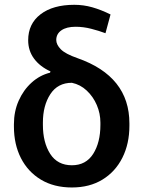

<svg xmlns="http://www.w3.org/2000/svg" viewBox="-20 -786 606 815"><path d="M285.2 9.8Q209 9.8 153.8 -23.4Q98.6 -56.6 68.8 -115Q39.1 -173.3 39.1 -249V-258.8Q39.1 -313 59.3 -358.6Q79.6 -404.3 114.3 -435.5Q148.9 -466.8 192.4 -477.5L194.3 -482.9Q149.4 -503.4 124.5 -537.1Q99.6 -570.8 99.6 -615.2Q99.6 -685.1 152.1 -725.3Q204.6 -765.6 295.4 -765.6Q334.5 -765.6 371.6 -755.1Q408.7 -744.6 449.2 -724.6L427.7 -645Q400.4 -655.3 367.2 -663.8Q334 -672.4 300.8 -672.4Q262.2 -672.4 240.5 -657.2Q218.8 -642.1 218.8 -616.2Q218.8 -596.7 238 -576.9Q257.3 -557.1 309.1 -539.1Q529.3 -461.9 529.3 -262.2V-252.4Q529.3 -175.8 499.5 -116.5Q469.7 -57.1 415 -23.7Q360.4 9.8 285.2 9.8ZM285.2 -84.5Q344.7 -84.5 375.5 -132.8Q406.2 -181.2 406.2 -255.9V-265.6Q406.2 -304.2 390.9 -340.1Q375.5 -376 348.1 -401.6Q320.8 -427.2 285.2 -434.6Q225.1 -434.6 193.6 -386.2Q162.1 -337.9 162.1 -265.6V-255.9Q162.1 -181.2 193.1 -132.8Q224.1 -84.5 285.2 -84.5Z"/></svg>

Font: Roboto Slab Medium
Style: Regular
Weight: 500
Designer: Google
Version: Version 2.001; ttfautohint (v1.8.3)